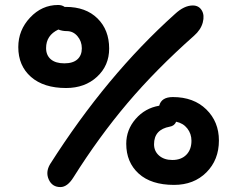

<svg xmlns="http://www.w3.org/2000/svg" viewBox="-20 -738 982 779"><path d="M248 -380.9Q157.2 -380.9 105.7 -426Q54.2 -471.2 54.2 -546.9Q54.2 -615.7 102.1 -666.7Q149.9 -717.8 215.8 -717.8Q231.4 -717.8 242.2 -710H247.1Q328.1 -710 375.5 -663.3Q422.9 -616.7 422.9 -541Q422.9 -471.7 373.5 -426.3Q324.2 -380.9 248 -380.9ZM225.1 21Q191.9 21 178 -9.3Q164.1 -39.6 183.1 -71.8Q412.1 -432.1 689.9 -681.2Q727.1 -715.8 762.2 -715.8Q786.6 -715.8 798.6 -696Q810.5 -676.3 802.7 -646.7Q794.9 -617.2 767.1 -592.8Q612.8 -456.1 496.8 -319.1Q380.9 -182.1 277.8 -18.1Q253.4 21 225.1 21ZM167 -543Q167 -513.7 186.3 -497.3Q205.6 -481 241.2 -481Q275.9 -481 293.9 -497.1Q312 -513.2 312 -542Q312 -570.3 294.4 -591.1Q276.9 -611.8 251 -611.8Q232.9 -611.8 216.8 -618.2Q167 -594.7 167 -543ZM686 12.2Q593.3 12.2 542.7 -33.7Q492.2 -79.6 492.2 -154.8Q492.2 -211.4 530.3 -255.4Q568.4 -299.3 626 -309.1Q634.8 -344.2 681.2 -344.2Q765.6 -344.2 816.9 -294.2Q868.2 -244.1 868.2 -168Q868.2 -89.4 817.4 -38.6Q766.6 12.2 686 12.2ZM605 -152.8Q605 -124.5 625.5 -106.7Q646 -88.9 679.2 -88.9Q715.3 -88.9 736.1 -110.1Q756.8 -131.3 756.8 -167Q756.8 -195.3 740 -216.8Q723.1 -238.3 694.8 -244.1Q687.5 -227.1 668.9 -224.1Q605 -212.4 605 -152.8Z"/></svg>

Font: Shantell Sans Irregular
Style: Regular
Weight: 500
Designer: Stephen Nixon, Anya Danilova, Shantell Martin
Foundry: Arrow Type
Version: Version 1.006;[9816181b4]